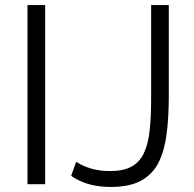

<svg xmlns="http://www.w3.org/2000/svg" viewBox="-20 -730 769 761"><path d="M89 0V-710H159V0ZM282 -89Q303 -74 337.5 -63Q372 -52 417 -52Q469 -52 501 -69.5Q533 -87 550 -122.5Q567 -158 573 -211Q579 -264 579 -335V-710H649V-349Q649 -269 641 -203Q633 -137 610 -89Q587 -41 541 -15Q495 11 419 11Q370 11 332 0Q294 -11 262 -33Z"/></svg>

Font: Raleway Thin
Style: Regular
Weight: 400
Version: Version 4.026